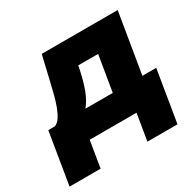

<svg xmlns="http://www.w3.org/2000/svg" viewBox="-207 -689 1041 1020"><g transform="rotate(-30 314.0 -179.5)"><path d="M-58.1 162.1 -5.9 -154.3H34.2Q53.7 -161.6 68.1 -183.8Q82.5 -206.1 93.8 -236.6Q105 -267.1 113.3 -299.3Q121.6 -331.5 127.9 -358.9L166.5 -522.5H632.3L571.3 -154.3H656.2L604 162.1H419.4L446.3 0H159.2L132.3 162.1ZM221.7 -154.3H389.6L425.8 -372.6H303.7L301.3 -358.9Q286.1 -284.2 267.3 -235.1Q248.5 -186 221.7 -154.3Z"/></g></svg>

Font: Inter 28pt Black
Style: Italic
Weight: 900
Italic angle: -9.3988°
Designer: Rasmus Andersson
Foundry: rsms
Version: Version 4.001;git-66647c0bb